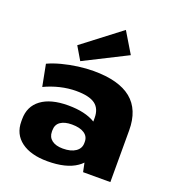

<svg xmlns="http://www.w3.org/2000/svg" viewBox="-149 -944 976 1072"><g transform="rotate(20 339.5 -408.5)"><path d="M253 11Q154 11 97.5 -31Q41 -73 41 -148V-162Q41 -238 97.5 -280Q154 -322 257 -322Q359 -322 419 -285V-307Q419 -362 384 -387.5Q349 -413 272 -413Q225 -413 177 -401.5Q129 -390 85 -369L60 -498Q94 -514 139.5 -526Q185 -538 233.5 -544.5Q282 -551 325 -551Q475 -551 549.5 -490.5Q624 -430 624 -307V0H462L451 -53Q440 -41 425 -31Q364 11 253 11ZM310 -85Q358 -85 385.5 -104Q413 -123 413 -155V-163Q413 -194 387 -211.5Q361 -229 313 -229Q270 -229 245.5 -212Q221 -195 221 -161V-153Q221 -121 244.5 -103Q268 -85 310 -85ZM489 -705 235 -577 189 -655 415 -828Z"/></g></svg>

Font: Pathway Extreme 8pt Thin 12pt ExtraBold
Style: Regular
Weight: 800
Version: Version 1.001;gftools[0.9.26]